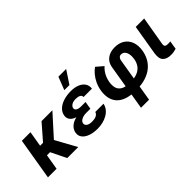

<svg xmlns="http://www.w3.org/2000/svg" viewBox="-45 -1473 2365 2365"><g transform="rotate(-45 1137.0 -291.0)"><path d="M250.8 -545.9 160 0H9.6L101 -545.9ZM632.6 -545.9 321.7 -201.2H167.4L172.7 -343.8H268L443.9 -545.9ZM346.1 0 238.7 -219.1 375.6 -294.9 537.5 0Z M876.8 -285.9H986.3L977.3 -228.3H900.2Q873.8 -228.3 849.1 -221.1Q824.4 -214 807.2 -199.8Q790 -185.6 785.9 -163.5Q782.2 -138.1 805.5 -119.5Q828.7 -100.9 878.1 -101Q928.6 -100.9 955.8 -115.2Q983 -129.6 992 -157.4H1135.4Q1126.8 -116.2 1101.6 -84.9Q1076.5 -53.6 1039.6 -32.6Q1002.6 -11.5 958.3 -0.9Q914.1 9.8 867 9.8Q795.5 9.8 741.2 -9.6Q686.9 -28.9 659.1 -64.6Q631.3 -100.2 639.3 -148.6Q645.8 -187.3 673.3 -218.3Q700.9 -249.3 751.4 -267.6Q802 -285.9 876.8 -285.9ZM982.8 -264.6H873.2Q820.9 -264.6 783.8 -275.6Q746.8 -286.5 724.6 -305.1Q702.4 -323.6 693.9 -347Q685.4 -370.4 689.5 -395.1Q697.9 -445.9 735.2 -480.9Q772.4 -515.9 830.7 -534.3Q889.1 -552.7 960.4 -552.7Q1024.7 -552.7 1073 -533.5Q1121.4 -514.3 1146.6 -477.8Q1171.9 -441.4 1165.8 -389.8H1019.9Q1021.2 -416.9 997.7 -429.5Q974.2 -442.2 934.2 -442.4Q888.9 -442.2 862.5 -424.9Q836.2 -407.5 832.2 -383.4Q828.3 -359.1 850.5 -344.3Q872.7 -329.5 916.8 -329.3H993.9ZM911.9 -617 977.7 -785.9H1112.5L1001 -617Z M1426.6 204.1 1527.7 -404.7Q1539.8 -475.6 1592.3 -514.2Q1644.7 -552.7 1723.4 -552.7Q1799.4 -552.7 1852.1 -518.4Q1904.7 -484 1927.4 -422.2Q1950.1 -360.4 1936.3 -277.9Q1927.1 -221.6 1900.4 -169.9Q1873.8 -118.3 1826.3 -77.7Q1778.8 -37.1 1707.3 -13.7Q1635.7 9.8 1536.9 9.8Q1435.8 9.8 1370.6 -15Q1305.4 -39.7 1270.9 -82.6Q1236.5 -125.5 1227 -180.3Q1217.4 -235.2 1227.3 -295.1Q1237.2 -353.9 1260.5 -403.2Q1283.8 -452.4 1315.6 -490.5Q1347.5 -528.5 1383 -552.7L1472.1 -476.6Q1447 -454.1 1427.4 -426.7Q1407.8 -399.2 1394.6 -366.6Q1381.4 -333.9 1374.6 -295.1Q1366.2 -242.5 1377.6 -200.3Q1389 -158.2 1431.3 -133.8Q1473.6 -109.4 1557 -109.4Q1632.9 -109.4 1681.6 -130.7Q1730.3 -152 1756.6 -190.1Q1782.9 -228.2 1791.4 -277.9Q1798.6 -323.4 1791.9 -358.7Q1785.2 -394 1766 -414.4Q1746.8 -434.8 1715.4 -434.8Q1695.6 -434.6 1682 -420.5Q1668.4 -406.3 1664.6 -383L1567 204.1Z M2084.6 -545.9H2231.8L2167.6 -170.5Q2162.7 -138.3 2175.3 -127.2Q2187.9 -116.2 2216.2 -116.2Q2229.9 -116.2 2240.3 -117.2Q2250.8 -118.2 2259.8 -118.9L2241.8 -8.2Q2221.7 -1.6 2197.9 2.4Q2174.1 6.4 2148.8 6.2Q2077.1 6.4 2041.6 -30.6Q2006.1 -67.6 2019.1 -152.9Z"/></g></svg>

Font: Inter Tight
Style: Italic
Weight: 400
Italic angle: -9.39999°
Designer: Rasmus Andersson
Foundry: rsms
Version: Version 3.002